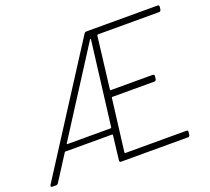

<svg xmlns="http://www.w3.org/2000/svg" viewBox="-123 -851 1094 1001"><g transform="rotate(-20 424.5 -350.0)"><path d="M850 -675 852 -690C853 -696 849 -700 844 -700H449C444 -700 439 -698 436 -693L-1 -12C-6 -5 -2 0 5 0H25C30 0 35 -2 38 -7L127 -146C128 -148 130 -149 132 -149H391C393 -149 394 -147 394 -145L378 -10C377 -4 380 0 386 0H758C763 0 768 -4 768 -10L770 -25C771 -31 768 -35 762 -35H422C420 -35 419 -37 419 -39L455 -329C455 -331 457 -333 459 -333H692C698 -333 702 -337 703 -343L705 -359C705 -365 702 -369 696 -369H463C461 -369 460 -371 460 -373L495 -661C496 -663 498 -665 500 -665H839C845 -665 849 -669 850 -675ZM153 -187 452 -654C454 -657 457 -657 457 -653L399 -186C399 -184 397 -182 395 -182H154C151 -182 152 -184 153 -187Z"/></g></svg>

Font: Barlow ExtraLight
Style: Italic
Weight: 275
Italic angle: -7°
Designer: Jeremy Tribby
Foundry: Tribby Type
Version: Version 1.422;hotconv 1.0.109;makeotfexe 2.5.65596